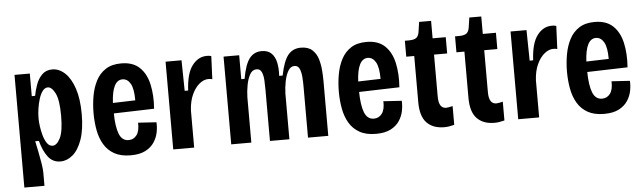

<svg xmlns="http://www.w3.org/2000/svg" viewBox="-49 -817 3855 1151"><g transform="rotate(-5 1879.0 -241.5)"><path d="M56 150V-528H148V-392H168Q174 -425 186.5 -459.5Q199 -494 222.5 -517.5Q246 -541 284 -541Q325 -541 360 -508.5Q395 -476 416 -413Q437 -350 437 -259Q437 -166 415.5 -105.5Q394 -45 359.5 -16Q325 13 286 13Q239 13 211 -24Q183 -61 167 -121H145Q152 -87 159.5 -50.5Q167 -14 172 18.5Q177 51 177 71V150ZM247 -85Q272 -85 292.5 -125Q313 -165 313 -260Q313 -355 292.5 -395.5Q272 -436 248 -436Q230 -436 216.5 -418Q203 -400 194.5 -372.5Q186 -345 181.5 -315.5Q177 -286 177 -263V-249Q177 -235 180.5 -208Q184 -181 192 -152.5Q200 -124 213.5 -104.5Q227 -85 247 -85Z M708 13Q649 13 610 -9Q571 -31 548.5 -69Q526 -107 517 -156Q508 -205 508 -258Q508 -311 517 -361.5Q526 -412 547 -452.5Q568 -493 605 -517Q642 -541 699 -541Q769 -541 809 -503Q849 -465 863.5 -399.5Q878 -334 872 -253L629 -246Q630 -166 647 -122.5Q664 -79 704 -79Q734 -79 752.5 -103.5Q771 -128 769 -178L879 -171Q881 -143 875 -111.5Q869 -80 850.5 -51.5Q832 -23 797.5 -5Q763 13 708 13ZM698 -445Q636 -445 629 -309L764 -313Q764 -383 746 -414Q728 -445 698 -445Z M965 0V-528H1061L1064 -344H1085Q1090 -446 1126 -493.5Q1162 -541 1214 -541Q1220 -541 1227 -540.5Q1234 -540 1241 -537L1235 -399Q1224 -402 1211 -402Q1184 -402 1157.5 -380.5Q1131 -359 1112.5 -319Q1094 -279 1091 -223V0Z M1314 0V-528H1408V-384H1428Q1443 -470 1470.5 -505.5Q1498 -541 1544 -541Q1582 -541 1603 -520Q1624 -499 1631.5 -463.5Q1639 -428 1636 -384H1657Q1674 -470 1702.5 -505.5Q1731 -541 1780 -541Q1824 -541 1848.5 -518.5Q1873 -496 1883 -462Q1893 -428 1895.5 -392.5Q1898 -357 1898 -331V0H1776V-308Q1776 -335 1774 -364Q1772 -393 1763 -414Q1754 -435 1732 -435Q1709 -435 1694.5 -410.5Q1680 -386 1672.5 -349Q1665 -312 1664 -274V0H1547V-308Q1547 -335 1545.5 -364.5Q1544 -394 1535 -414.5Q1526 -435 1504 -435Q1479 -435 1464.5 -409.5Q1450 -384 1443 -347Q1436 -310 1435 -273V0Z M2184 13Q2125 13 2086 -9Q2047 -31 2024.5 -69Q2002 -107 1993 -156Q1984 -205 1984 -258Q1984 -311 1993 -361.5Q2002 -412 2023 -452.5Q2044 -493 2081 -517Q2118 -541 2175 -541Q2245 -541 2285 -503Q2325 -465 2339.5 -399.5Q2354 -334 2348 -253L2105 -246Q2106 -166 2123 -122.5Q2140 -79 2180 -79Q2210 -79 2228.5 -103.5Q2247 -128 2245 -178L2355 -171Q2357 -143 2351 -111.5Q2345 -80 2326.5 -51.5Q2308 -23 2273.5 -5Q2239 13 2184 13ZM2174 -445Q2112 -445 2105 -309L2240 -313Q2240 -383 2222 -414Q2204 -445 2174 -445Z M2596 9Q2528 9 2490.5 -30Q2453 -69 2453 -153V-432H2405V-528H2428Q2460 -528 2473.5 -538Q2487 -548 2491 -572L2500 -633H2572V-528H2651V-430H2572V-177Q2572 -106 2617 -106Q2624 -106 2633.5 -108Q2643 -110 2656 -113V0Q2639 4 2625.5 6.5Q2612 9 2596 9Z M2898 9Q2830 9 2792.5 -30Q2755 -69 2755 -153V-432H2707V-528H2730Q2762 -528 2775.5 -538Q2789 -548 2793 -572L2802 -633H2874V-528H2953V-430H2874V-177Q2874 -106 2919 -106Q2926 -106 2935.5 -108Q2945 -110 2958 -113V0Q2941 4 2927.5 6.5Q2914 9 2898 9Z M3041 0V-528H3137L3140 -344H3161Q3166 -446 3202 -493.5Q3238 -541 3290 -541Q3296 -541 3303 -540.5Q3310 -540 3317 -537L3311 -399Q3300 -402 3287 -402Q3260 -402 3233.5 -380.5Q3207 -359 3188.5 -319Q3170 -279 3167 -223V0Z M3557 13Q3498 13 3459 -9Q3420 -31 3397.5 -69Q3375 -107 3366 -156Q3357 -205 3357 -258Q3357 -311 3366 -361.5Q3375 -412 3396 -452.5Q3417 -493 3454 -517Q3491 -541 3548 -541Q3618 -541 3658 -503Q3698 -465 3712.5 -399.5Q3727 -334 3721 -253L3478 -246Q3479 -166 3496 -122.5Q3513 -79 3553 -79Q3583 -79 3601.5 -103.5Q3620 -128 3618 -178L3728 -171Q3730 -143 3724 -111.5Q3718 -80 3699.5 -51.5Q3681 -23 3646.5 -5Q3612 13 3557 13ZM3547 -445Q3485 -445 3478 -309L3613 -313Q3613 -383 3595 -414Q3577 -445 3547 -445Z"/></g></svg>

Font: Bricolage Grotesque 10pt Condensed SemiBold
Style: Regular
Weight: 600
Width: 3
Designer: Mathieu Triay
Foundry: Atelier Triay
Version: Version 1.000; ttfautohint (v1.8.4.7-5d5b);gftools[0.9.32]